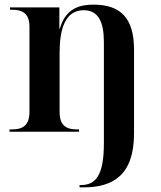

<svg xmlns="http://www.w3.org/2000/svg" viewBox="-20 -568 695 828"><path d="M323 240H341C467 240 558 187 558 8V-354C558 -489 501 -548 383 -548C327 -548 263 -534 238 -444H236V-536H23V-526H32C73 -526 107 -513 107 -454V-85C107 -23 73 -10 32 -10H21V0H321V-10H311C270 -10 237 -23 237 -85V-340C237 -443 261 -524 341 -524C404 -524 428 -473 428 -387V50C428 188 393 230 329 230H323Z"/></svg>

Font: Noto Serif Display SemiBold
Style: Regular
Weight: 600
Designer: Monotype Design Team
Foundry: Monotype Imaging Inc.
Version: Version 2.009